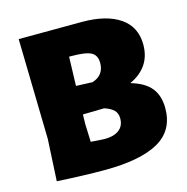

<svg xmlns="http://www.w3.org/2000/svg" viewBox="-99 -742 823 844"><g transform="rotate(-15 313.0 -320.5)"><path d="M348 -648Q458 -648 520 -605.5Q582 -563 582 -482Q582 -379 483 -333Q546 -315 574.5 -279.5Q603 -244 603 -187Q603 -86 520.5 -39.5Q438 7 274 7Q183 7 59 0L69 -190L59 -647ZM262 -515H253L249 -383L324 -380Q378 -398 378 -453Q378 -488 353.5 -501.5Q329 -515 262 -515ZM245 -210 248 -129Q298 -125 312 -125Q353 -125 376.5 -143Q400 -161 400 -195Q400 -218 386.5 -232Q373 -246 343 -256L246 -254Z"/></g></svg>

Font: Alegreya Sans Black
Style: Regular
Weight: 900
Designer: Juan Pablo del Peral
Foundry: Huerta Tipografica
Version: Version 2.007